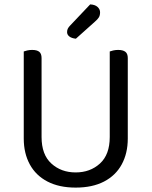

<svg xmlns="http://www.w3.org/2000/svg" viewBox="-20 -840 689 873"><path d="M324 13Q249 13 196 -14.5Q143 -42 115.5 -92.5Q88 -143 88 -210V-292H169V-217Q169 -137 213.5 -96.5Q258 -56 324 -56Q390 -56 434.5 -96.5Q479 -137 479 -217V-292H561V-210Q561 -143 533.5 -92.5Q506 -42 453 -14.5Q400 13 324 13ZM169 -251H88V-606Q93 -608 103.5 -610.5Q114 -613 126 -613Q148 -613 158.5 -604.5Q169 -596 169 -576ZM561 -251H479V-606Q484 -608 494.5 -610.5Q505 -613 517 -613Q539 -613 550 -604.5Q561 -596 561 -576ZM299 -724 390 -820Q412 -819 423.5 -808.5Q435 -798 435 -784Q435 -770 429.5 -761Q424 -752 410 -740L325 -664Q306 -666 295.5 -674Q285 -682 285 -694Q285 -704 289 -711Q293 -718 299 -724Z"/></svg>

Font: Baloo Bhaijaan 2
Style: Regular
Weight: 400
Designer: Sanskriti Dholi, Noopur Datye and Ek Type
Foundry: Ek Type
Version: Version 1.701